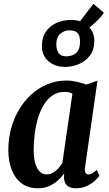

<svg xmlns="http://www.w3.org/2000/svg" viewBox="-20 -996 583 1026"><path d="M434.5 -102.5Q431.5 -80 437.2 -72Q443 -64 453 -64Q460.5 -64 471.2 -69.2Q482 -74.5 497.5 -88L511.5 -57.5Q506 -49 489.5 -32.8Q473 -16.5 446.5 -3.2Q420 10 385 10Q353.5 10 338 -5Q322.5 -20 321.5 -51.5L323.5 -69.5Q307.5 -48 287.2 -30Q267 -12 241.2 -1Q215.5 10 182 10Q130.5 10 95.2 -16.5Q60 -43 42.2 -89.2Q24.5 -135.5 24.5 -194.5Q24.5 -254 39.2 -308.8Q54 -363.5 81.8 -410.2Q109.5 -457 148 -491.8Q186.5 -526.5 233.8 -546Q281 -565.5 335 -565.5Q363 -565.5 392 -558.8Q421 -552 441.5 -544L501 -565ZM367 -495.5Q358 -500.5 347.5 -502.8Q337 -505 325 -505Q289.5 -505 262.2 -487.2Q235 -469.5 215.5 -438.2Q196 -407 183.8 -367Q171.5 -327 165.8 -283Q160 -239 160 -195.5Q160 -150.5 169 -121.2Q178 -92 193.5 -78Q209 -64 228.5 -64Q243.5 -64 255.8 -69.2Q268 -74.5 278.2 -83.2Q288.5 -92 297 -102.8Q305.5 -113.5 313 -124ZM327 -638.5Q273.5 -638.5 238.5 -669.2Q203.5 -700 204 -750Q204 -788.5 218 -814.8Q232 -841 255.2 -857.8Q278.5 -874.5 306 -882Q333.5 -889.5 360 -889.5Q416.5 -889.5 450.2 -857.2Q484 -825 484 -778Q484 -730.5 460.8 -699.5Q437.5 -668.5 401.5 -653.5Q365.5 -638.5 327 -638.5ZM334.5 -695Q352.5 -695 369.5 -701.8Q386.5 -708.5 397 -725.5Q407.5 -742.5 407.5 -773Q408 -804.5 394.8 -819.2Q381.5 -834 351 -834Q324.5 -834 302.8 -816.2Q281 -798.5 281 -759Q280.5 -733.5 292.2 -714.2Q304 -695 334.5 -695ZM408 -817.5 378 -844 479 -975.5 535 -928Q527.5 -915.5 512.8 -899.5Q498 -883.5 480 -867.5Q462 -851.5 444 -839.2Q426 -827 412.5 -820.5Z"/></svg>

Font: Merriweather 24pt SemiCondensed
Style: Bold Italic
Weight: 700
Width: 4
Italic angle: -7.8°
Designer: Eben Sorkin
Foundry: Eben Sorkin
Version: Version 2.101